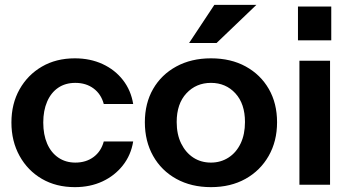

<svg xmlns="http://www.w3.org/2000/svg" viewBox="-20 -760 1445 790"><path d="M288 10Q211 10 152.5 -24Q94 -58 60.5 -118.5Q27 -179 27 -256Q27 -333 60.5 -392.5Q94 -452 152.5 -486Q211 -520 288 -520Q351 -520 402 -496.5Q453 -473 486 -430.5Q519 -388 528 -332H407Q396 -373 365 -396Q334 -419 290 -419Q249 -419 219.5 -399Q190 -379 174 -342Q158 -305 158 -256Q158 -206 174 -169Q190 -132 220 -111.5Q250 -91 290 -91Q334 -91 365 -114Q396 -137 407 -178H528Q519 -122 485.5 -79.5Q452 -37 401.5 -13.5Q351 10 288 10Z M848 10Q767 10 705.5 -24Q644 -58 610 -118.5Q576 -179 576 -257Q576 -335 610 -394Q644 -453 705.5 -486.5Q767 -520 848 -520Q930 -520 991 -486.5Q1052 -453 1086 -394Q1120 -335 1120 -257Q1120 -179 1085.5 -118.5Q1051 -58 990 -24Q929 10 848 10ZM848 -91Q888 -91 920 -111.5Q952 -132 970 -169.5Q988 -207 988 -258Q988 -333 948.5 -376Q909 -419 848 -419Q787 -419 747 -376Q707 -333 707 -258Q707 -207 725.5 -169.5Q744 -132 775.5 -111.5Q807 -91 848 -91ZM871 -583H758L862 -740H1035Z M1212 0V-510H1338V0ZM1206 -594V-733H1343V-594Z"/></svg>

Font: Instrument Sans SemiBold
Style: Regular
Weight: 600
Designer: Rodrigo Fuenzalida
Foundry: fragTYPE
Version: Version 1.000;gftools[0.9.28]